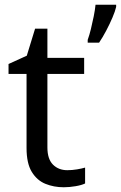

<svg xmlns="http://www.w3.org/2000/svg" viewBox="-20 -780 510 810"><path d="M470 -751Q466 -733 454.5 -706Q443 -679 428 -650.5Q413 -622 398 -600H350V-612Q357 -631 363.5 -657.5Q370 -684 375.5 -711.5Q381 -739 383 -760H470ZM264 -62Q284 -62 305 -65.5Q326 -69 339 -73V-6Q325 1 299 5.5Q273 10 249 10Q207 10 171.5 -4.5Q136 -19 114 -55Q92 -91 92 -156V-468H16V-510L93 -545L128 -659H180V-536H335V-468H180V-158Q180 -109 203.5 -85.5Q227 -62 264 -62Z"/></svg>

Font: Noto Sans Historical
Style: Regular
Weight: 400
Designer: Monotype Design Team
Foundry: Monotype Imaging Inc.
Version: Version 2.013; ttfautohint (v1.8.4.7-5d5b)